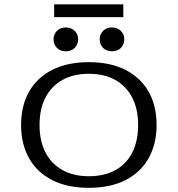

<svg xmlns="http://www.w3.org/2000/svg" viewBox="-20 -876 839 907"><path d="M399.6 11.3Q298.1 11.3 226.6 -25.1Q155.1 -61.5 117.3 -128.5Q79.6 -195.4 79.6 -285.5Q79.6 -376.3 117.3 -442.9Q155.1 -509.4 226.6 -545.8Q298.1 -582.3 399.6 -582.3Q501.2 -582.3 572.7 -545.8Q644.2 -509.4 682 -442.9Q719.7 -376.3 719.7 -285.5Q719.7 -195.4 682 -128.5Q644.2 -61.5 572.7 -25.1Q501.2 11.3 399.6 11.3ZM399.6 -43.5Q472.7 -43.5 524.9 -72.2Q577.2 -100.9 604.8 -155.4Q632.5 -209.8 632.5 -285.5Q632.5 -361.2 604.5 -415.2Q576.4 -469.2 524.6 -498.3Q472.7 -527.4 399.6 -527.4Q327.4 -527.4 275.1 -498.4Q222.9 -469.3 194.8 -415.2Q166.8 -361.2 166.8 -285.5Q166.8 -209.8 194.8 -155.7Q222.9 -101.7 275.1 -72.6Q327.4 -43.5 399.6 -43.5ZM290.9 -633.6Q264.9 -633.6 248.9 -649.7Q232.9 -665.8 232.9 -690.3Q232.9 -714.1 248.9 -730.2Q264.9 -746.3 290.9 -746.3Q316.8 -746.3 332.9 -730.2Q349 -714.1 349 -690.3Q349 -665.8 332.9 -649.7Q316.8 -633.6 290.9 -633.6ZM509 -633.6Q483 -633.6 467 -649.7Q451 -665.8 451 -690.3Q451 -714.1 467 -730.2Q483 -746.3 509 -746.3Q534.9 -746.3 551 -730.2Q567.1 -714.1 567.1 -690.3Q567.1 -665.8 551 -649.7Q534.9 -633.6 509 -633.6ZM235.9 -795.2V-855.6H562.6V-795.2Z"/></svg>

Font: Playfair 5pt SemiExpanded Light
Style: Regular
Weight: 300
Width: 6
Designer: Claus Eggers Sørensen
Foundry: Claus Eggers Sørensen
Version: Version 2.203